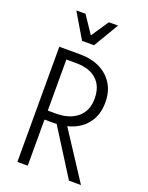

<svg xmlns="http://www.w3.org/2000/svg" viewBox="-167 -998 832 1081"><g transform="rotate(20 249.0 -457.5)"><path d="M77 0V-690H201Q269 -690 320 -665Q371 -640 399.5 -594Q428 -548 428 -483Q428 -406 386.5 -354.5Q345 -303 272 -285L458 0H386L212 -276H139V0ZM139 -330H188Q269 -330 316.5 -370Q364 -410 364 -483Q364 -557 320.5 -596.5Q277 -636 196 -636H139ZM347 -915 258 -765H186L97 -915H152L222 -811L292 -915Z"/></g></svg>

Font: Radio Canada Condensed Light
Style: Regular
Weight: 300
Width: 3
Designer: Charles Daoud, Etienne Aubert Bonn, Alexandre Saumier Demers, Jacques Le Bailly
Foundry: Radio-Canada
Version: Version 2.104; ttfautohint (v1.8.4.7-5d5b);gftools[0.9.28.de